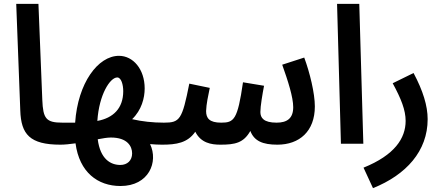

<svg xmlns="http://www.w3.org/2000/svg" viewBox="-20 -744 2297 994"><path d="M293 5C336 5 360 -20 360 -54C360 -86 342 -109 303 -109C218 -109 203 -130 199 -227L179 -724H64L85 -172C89 -49 134 5 293 5Z M293 5C315 5 343 2 371 -2C391 148 486 219 604 219C751 219 801 94 757 2C778 4 800 5 819 5C861 5 885 -20 885 -54C885 -85 868 -109 828 -109C772 -109 715 -115 664 -127C713 -174 729 -237 729 -286C729 -386 669 -455 596 -455C487 -455 383 -314 369 -109C346 -109 321 -109 303 -109ZM587 -343C608 -343 618 -305 618 -272C618 -183 566 -133 484 -118C493 -255 550 -343 587 -343ZM603 110C553 110 499 80 486 -23C512 -28 536 -32 554 -32C640 -32 664 14 664 50C664 87 639 110 603 110Z M819 5C893 5 951 -4 991 -62C1020 -4 1073 5 1121 5C1197 5 1241 -4 1276 -66C1296 -14 1340 5 1416 5C1530 5 1610 -64 1610 -193C1610 -261 1584 -368 1555 -446L1441 -409C1471 -325 1498 -241 1498 -189C1498 -131 1466 -109 1412 -109C1345 -109 1328 -134 1328 -164C1328 -195 1339 -258 1347 -300L1238 -318C1210 -123 1191 -109 1125 -109C1064 -109 1047 -132 1047 -169C1048 -205 1058 -250 1066 -289L960 -311C923 -124 911 -109 829 -109Z M1745 0H1861L1840 -724H1725Z M1911 230C2083 161 2194 38 2194 -127C2194 -196 2170 -274 2121 -366L2013 -313C2057 -232 2080 -174 2080 -118C2080 -28 2023 59 1862 124Z"/></svg>

Font: Noto Sans Arabic SemCond SemBd
Style: Regular
Weight: 600
Width: 4
Designer: Monotype Design Team, Nadine Chahine, Nizar Qandah and Khaled Hosny
Foundry: Monotype Imaging Inc.
Version: Version 2.012